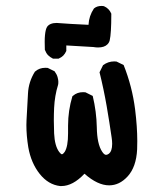

<svg xmlns="http://www.w3.org/2000/svg" viewBox="-20 -626 540 646"><path d="M264.2 -41.5Q225.1 0 186.5 0Q184.6 0 182.6 0Q142.6 -4.4 113.5 -41Q84.5 -77.6 75.2 -130.4Q68.8 -169.4 68.8 -205.1Q68.8 -217.3 70.6 -246.1Q72.3 -274.9 74.2 -312Q76.2 -351.1 97.7 -385.3L98.6 -385.7Q112.3 -397.9 132.8 -397.9Q135.7 -397.9 140.6 -397.5L163.6 -386.2Q171.4 -375.5 173.8 -366.2Q176.3 -356.9 176.3 -351.1Q176.3 -342.3 175.3 -340.3Q164.1 -304.2 162.1 -263.2Q161.1 -242.7 161.1 -220.9Q161.1 -199.2 162.1 -177.2Q164.1 -134.8 179.2 -114.7L182.6 -110.8Q186 -106.9 188.2 -106.9Q190.4 -106.9 193.4 -109.9L197.8 -115.2Q209 -133.3 209 -177.2V-203.1Q209 -253.9 223.6 -302.2L225.6 -303.7Q239.3 -315.9 259.8 -315.9Q262.7 -315.9 267.6 -315.4L292 -303.2Q304.7 -250 305.7 -197.8Q306.6 -141.1 323.7 -115.7Q330.6 -105 336.9 -105Q340.8 -105 345.7 -108.4Q357.4 -116.7 357.4 -142.1Q357.4 -151.9 355.5 -164.1Q348.6 -212.4 338.9 -269Q329.1 -325.7 314.9 -382.8L326.7 -406.7Q343.8 -419.4 364.3 -419.4Q367.2 -419.4 372.1 -418.9L396 -407.2Q424.8 -335 434.6 -257.8Q441.9 -198.7 441.9 -151.4Q441.9 -136.7 441.4 -123.5Q438.5 -64 409.2 -32.2Q381.8 -2.4 347.2 -2.4Q308.6 -2.4 264.2 -41.5ZM130.9 -458.5Q130.4 -472.2 130.4 -485.1Q130.4 -498 131.3 -507.3Q133.3 -528.3 138.7 -536.1Q147.9 -548.8 170.9 -548.8Q174.8 -548.8 183.6 -547.9Q206.1 -545.9 277.8 -542.5Q279.3 -572.3 295.9 -597.2L296.9 -598.1Q306.6 -606 321.3 -606Q327.6 -606 330.1 -605Q346.7 -597.7 354 -581.1L354.5 -579.6V-578.1Q354.5 -513.7 349.1 -490.2Q347.2 -482.4 341.3 -476.6Q331.1 -466.3 310.1 -466.3Q302.2 -466.3 293.9 -467.8L203.1 -473.1V-454.6Q198.7 -444.8 192.9 -439Q187 -433.1 177.2 -428.7H158.2Q148.4 -433.6 141.8 -440.2Q135.3 -446.8 130.9 -458.5Z"/></svg>

Font: Bakudai
Style: Bold
Weight: 700
Version: Version 1.48